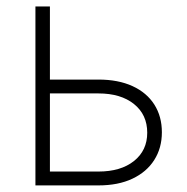

<svg xmlns="http://www.w3.org/2000/svg" viewBox="-20 -562 567 582"><path d="M120.6 -320.8H278.3Q338.4 -320.8 381.6 -301Q424.8 -281.2 447.8 -245.1Q470.7 -209 470.7 -161.1Q470.7 -113.3 447.5 -76.9Q424.3 -40.5 381.3 -20.3Q338.4 0 278.3 0H87.4V-542.5H131.3V-42H278.3Q346.2 -42 386.2 -74Q426.3 -106 426.3 -159.7Q426.3 -214.4 386.2 -246.6Q346.2 -278.8 278.3 -278.8H120.6Z"/></svg>

Font: Inter 16pt ExtraLight
Style: Regular
Weight: 250
Version: Version 4.001;git-66647c0bb